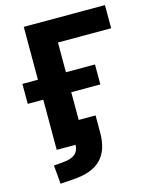

<svg xmlns="http://www.w3.org/2000/svg" viewBox="-132 -806 869 1084"><g transform="rotate(-15 302.5 -264.5)"><path d="M160.6 185.1C307.1 175.8 375.5 107.9 375.5 -31.2V-130.9H276.9V-293H446.8V-409.7H276.9V-583.5H587.9V-718.8H113.3V-409.7H22.5V-293H113.3V0H223.1C223.1 45.4 193.8 71.8 131.8 76.7L75.2 81.5L85 190.4Z"/></g></svg>

Font: Winston ExtraBold
Style: Regular
Weight: 800
Designer: Vernon Adams, Kim Jin-seong, David Berlow, Cristiano Sobral
Foundry: The Winston Project Authors
Version: Version 3.004